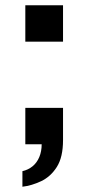

<svg xmlns="http://www.w3.org/2000/svg" viewBox="-20 -547 335 728"><path d="M65 161V102Q87 97 103.5 83.5Q120 70 129 48.5Q138 27 138 0H76V-138H219V-16Q219 49 195.5 86Q172 123 136 140Q100 157 65 161ZM76 -389V-527H219V-389Z"/></svg>

Font: Archivo Expanded Medium
Style: Regular
Weight: 500
Width: 7
Designer: Hector Gatti
Foundry: Omnibus-Type
Version: Version 2.001